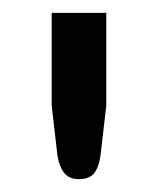

<svg xmlns="http://www.w3.org/2000/svg" viewBox="-20 -738 246 299"><path d="M145.5 -718V-573.5L136.5 -495.5Q134 -478 126.8 -468.5Q119.5 -459 102.5 -459Q88 -459 80.2 -468.5Q72.5 -478 69.5 -495.5L60.5 -573.5V-718Z"/></svg>

Font: Lato 2
Style: Regular
Weight: 500
Designer: Lukasz Dziedzic with Adam Twardoch and Botio Nikoltchev
Foundry: tyPoland Lukasz Dziedzic
Version: Version 2.015; 2015-08-06; http://www.latofonts.com/